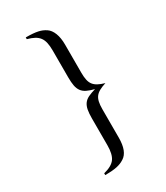

<svg xmlns="http://www.w3.org/2000/svg" viewBox="-210 -770 901 1040"><g transform="rotate(-30 240.0 -249.5)"><path d="M130 -680Q155 -680 173 -678.5Q191 -677 205 -674Q219 -671 229.5 -666.5Q240 -662 251 -655Q272 -641 283.5 -611.5Q295 -582 295 -540V-363Q295 -337 299 -318.5Q303 -300 312.5 -287.5Q322 -275 338.5 -266Q355 -257 380 -250Q355 -242 338.5 -233Q322 -224 312.5 -211.5Q303 -199 299 -180.5Q295 -162 295 -136V42Q295 129 251 156Q240 163 229 167.5Q218 172 204.5 175Q191 178 173 179.5Q155 181 130 181V170Q182 157 201.5 130Q221 103 221 47V-121Q221 -152 225 -173.5Q229 -195 239.5 -209.5Q250 -224 268.5 -233Q287 -242 315 -250Q287 -257 268.5 -266Q250 -275 239.5 -289.5Q229 -304 225 -325Q221 -346 221 -378V-546Q221 -574 216.5 -594.5Q212 -615 201.5 -629Q191 -643 173.5 -652.5Q156 -662 130 -669Z"/></g></svg>

Font: Klingon pIqaD vaHbo'
Style: Regular
Weight: 400
Width: 0
Designer: Mike Neff (qa'vaj)
Foundry: Mike Neff and Michael Everson
Version: Version 2.003